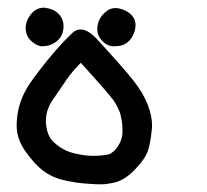

<svg xmlns="http://www.w3.org/2000/svg" viewBox="-20 -313 540 500"><path d="M376 13.7Q376 20.5 375 26.4Q372.1 56.6 366.2 76.2Q360.4 98.6 329.1 130.9Q301.8 158.2 274.4 163.1Q256.8 167 242.2 167Q227.5 167 216.8 166Q175.8 164.1 138.7 154.3Q99.6 143.6 70.3 111.3Q41 79.1 30.3 51.8Q23.4 33.2 23.4 14.6Q23.4 -3.9 26.4 -19.5Q33.2 -61.5 62.5 -102.5Q119.1 -180.7 169.9 -228.5Q178.7 -236.3 189.5 -236.3Q210 -236.3 234.4 -209Q302.7 -134.8 327.6 -103Q352.5 -71.3 364.3 -41.5Q376 -11.7 376 13.7ZM99.6 1Q99.6 3.9 99.6 7.8Q102.5 40 118.2 55.7Q135.7 72.3 154.3 80.1Q172.9 87.9 204.1 91.8Q214.8 92.8 222.7 92.8Q245.1 92.8 263.7 88.9Q277.3 83 287.1 67.9Q296.9 52.7 298.8 36.1Q298.8 31.2 298.8 21.5Q298.8 11.7 296.9 0.5Q294.9 -10.7 293.5 -16.1Q292 -21.5 289.1 -27.3Q284.2 -39.1 276.4 -50.8Q259.8 -73.2 190.4 -149.4Q168 -127 153.3 -105.5Q138.7 -84 117.2 -52.7Q99.6 -27.3 99.6 1ZM94.7 -293Q97.7 -293 100.6 -292Q123 -289.1 135.7 -273.4Q145.5 -260.7 145.5 -245.1Q145.5 -218.8 126 -204.1Q110.4 -192.4 87.9 -192.4H86.9Q72.3 -195.3 59.6 -208Q46.9 -220.7 46.9 -239.7Q46.9 -258.8 60.5 -275.9Q74.2 -293 94.7 -293ZM233.4 -237.3Q233.4 -261.7 252 -279.3Q264.6 -292 281.2 -292Q286.1 -292 290 -291Q309.6 -287.1 323.2 -273.4Q333 -261.7 333 -248Q333 -233.4 325.2 -218.8Q320.3 -210 313.5 -204.1Q300.8 -192.4 277.3 -192.4Q259.8 -192.4 246.6 -206.1Q233.4 -219.7 233.4 -237.3Z"/></svg>

Font: JasonHandwriting2
Style: SemiBold
Weight: 600
Version: Version 1.04.7